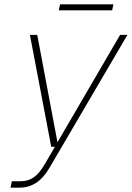

<svg xmlns="http://www.w3.org/2000/svg" viewBox="-20 -872 612 892"><path d="M253 -824H501L507 -852H259ZM29 0H68C127 0 172 -28 209 -91L572 -710H538L247 -211L153 -710H119L218 -190H235L189 -111C155 -52 123 -30 74 -30H35Z"/></svg>

Font: Geist Thin
Style: Italic
Weight: 100
Italic angle: -12°
Designer: Basement.studio, Andrés Briganti, Mateo Zaragoza
Foundry: Basement.studio, Vercel, Andrés Briganti, Guido Ferreyra, Mateo Zaragoza
Version: Version 1.500